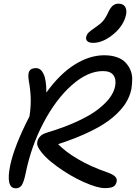

<svg xmlns="http://www.w3.org/2000/svg" viewBox="-20 -975 738 1043"><path d="M485.8 -742.2Q464.8 -742.2 455.1 -750.7Q445.3 -759.3 448.2 -773.9Q451.2 -788.1 460.9 -797.9Q470.7 -807.6 495.1 -824.2Q524.9 -844.2 539.1 -860.4Q553.2 -876.5 566.9 -905.8Q579.6 -933.6 592.8 -944.3Q606 -955.1 623 -955.1Q648.9 -955.1 659.4 -938.7Q669.9 -922.4 665 -896Q652.3 -835.9 595.9 -789.1Q539.6 -742.2 485.8 -742.2ZM65.9 47.9Q10.3 47.9 35.2 -75.2Q56.6 -180.2 140.1 -342.8Q147.5 -389.2 147 -434.8Q146.5 -480.5 136.2 -538.1Q130.4 -573.2 139.4 -589.1Q148.4 -605 175.8 -605Q201.7 -605 216.8 -573Q231.9 -541 231.9 -472.2Q305.2 -574.2 386.2 -624.5Q467.3 -674.8 545.9 -674.8Q584.5 -674.8 614 -664.6Q643.6 -654.3 660.6 -636.7Q677.7 -619.1 688 -595.7Q698.2 -572.3 698.2 -545.9Q698.2 -519.5 693.8 -491.2Q685.1 -449.7 661.4 -412.6Q637.7 -375.5 593 -337.4Q548.3 -299.3 473.6 -262.5Q398.9 -225.6 295.9 -191.9Q335.4 -150.4 405.3 -109.6Q475.1 -68.8 562 -39.1Q594.7 -27.3 605.7 -15.6Q616.7 -3.9 613.8 11.2Q609.4 31.7 595 39.3Q580.6 46.9 548.8 46.9Q509.3 46.9 435.5 14.2Q361.8 -18.6 289.1 -71.3Q216.3 -124 189 -171.9Q175.3 -194.8 187.5 -219.5Q199.7 -244.1 232.9 -253.9Q329.1 -282.7 401.1 -316.2Q473.1 -349.6 514.6 -382.6Q556.2 -415.5 577.6 -445.6Q599.1 -475.6 605 -504.9Q612.8 -542 596.9 -565.4Q581.1 -588.9 539.1 -588.9Q457 -588.9 370.8 -513.2Q284.7 -437.5 216.8 -309.1Q148.9 -180.7 119.1 -32.2Q108.9 16.1 97.4 32Q85.9 47.9 65.9 47.9Z"/></svg>

Font: Shantell Sans Bouncy
Style: Italic
Weight: 400
Italic angle: -11.31°
Designer: Stephen Nixon, Anya Danilova, Shantell Martin
Foundry: Arrow Type
Version: Version 1.006;[9816181b4]